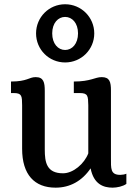

<svg xmlns="http://www.w3.org/2000/svg" viewBox="-20 -864 626 894"><path d="M83 -171.4C83 -50.8 140.6 9.8 238.8 9.8C305.7 9.8 361.8 -21 401.9 -80.1C416.5 -5.4 462.4 9.8 504.4 9.8C524.4 9.8 552.7 3.9 568.4 -7.8V-55.2C561 -51.8 549.3 -49.8 540 -49.8C493.7 -49.8 496.6 -79.1 496.6 -129.9V-442.4C496.6 -482.4 490.7 -504.9 453.6 -504.9C421.9 -504.9 402.8 -484.4 323.7 -484.4V-430.7H351.6C390.1 -430.7 390.1 -416.5 391.1 -374V-149.9C372.6 -101.6 321.3 -57.1 273.4 -57.1C196.3 -57.1 188.5 -109.4 188.5 -168V-440.4C188.5 -480.5 183.1 -504.9 146 -504.9C114.7 -504.9 107.4 -484.4 31.2 -484.4V-430.7H43.9C82.5 -430.7 82.5 -416.5 83 -374ZM283.2 -573.2C358.4 -573.2 418.9 -633.3 418.9 -708.5C418.9 -783.7 358.4 -844.2 283.2 -844.2C208 -844.2 147.9 -783.7 147.9 -708.5C147.9 -633.3 208 -573.2 283.2 -573.2ZM283.2 -631.3C250.5 -631.3 223.1 -660.2 223.1 -708.5C223.1 -756.8 250.5 -785.2 283.2 -785.2C315.9 -785.2 343.3 -756.8 343.3 -708.5C343.3 -660.2 315.9 -631.3 283.2 -631.3Z"/></svg>

Font: Arbutus Slab
Style: Regular
Weight: 400
Designer: Karolina Lach
Foundry: Karolina Lach
Version: Version 1.001